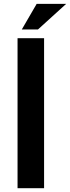

<svg xmlns="http://www.w3.org/2000/svg" viewBox="-20 -990 368 1010"><path d="M72.3 -789.1H211.9V0H72.3ZM328.1 -969.7 179.7 -835H94.7L172.9 -969.7Z"/></svg>

Font: Josefin Sans CFJ
Style: Bold
Weight: 700
Designer: Santiago Orozco
Foundry: Typemade
Version: Version 2.001